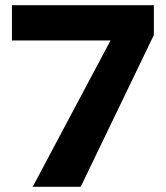

<svg xmlns="http://www.w3.org/2000/svg" viewBox="-20 -720 640 740"><path d="M106 0 406 -564H26V-700H573V-585L291 0Z"/></svg>

Font: Red Hat Text
Style: Bold
Weight: 700
Designer: Pentagram, MCKL
Foundry: MCKL
Version: Version 1.030